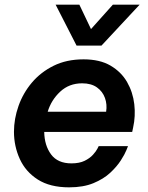

<svg xmlns="http://www.w3.org/2000/svg" viewBox="-20 -795 638 825"><path d="M309 -599 219 -775H321L371 -670L465 -775H580L416 -599ZM277 10Q195 10 142.5 -23.5Q90 -57 65 -112Q40 -167 40 -229Q40 -284 59.5 -339.5Q79 -395 117 -440Q155 -485 210.5 -512.5Q266 -540 339 -540Q409 -540 455 -513Q501 -486 526 -442.5Q551 -399 557 -347.5Q563 -296 552 -247L548 -228H170Q171 -170 199.5 -131.5Q228 -93 287 -93Q321 -93 343.5 -104Q366 -115 379.5 -130Q393 -145 398.5 -156Q404 -167 404 -167H530Q530 -167 523 -149.5Q516 -132 499 -105.5Q482 -79 453.5 -52.5Q425 -26 381.5 -8Q338 10 277 10ZM185 -315H436Q441 -346 431 -374Q421 -402 396.5 -419.5Q372 -437 333 -437Q277 -437 238.5 -401Q200 -365 185 -315Z"/></svg>

Font: Be Vietnam Pro SemiBold
Style: Italic
Weight: 600
Italic angle: -12°
Designer: Lam Bao, Tony Le, Vietanh Nguyen
Foundry: Yellow Type Foundry
Version: Version 1.002; ttfautohint (v1.8.3)